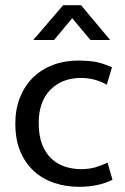

<svg xmlns="http://www.w3.org/2000/svg" viewBox="-20 -710 482 739"><path d="M291 -59Q323 -59 347 -66Q371 -73 394 -84L413 -18Q359 9 284 9Q233 9 188.5 -6Q144 -21 110.5 -51.5Q77 -82 58 -127.5Q39 -173 39 -234Q39 -290 57 -335Q75 -380 107 -411.5Q139 -443 184 -460Q229 -477 283 -477Q314 -477 343.5 -472.5Q373 -468 411 -451L391 -384Q345 -410 292 -410Q219 -410 174 -364.5Q129 -319 129 -237Q129 -186 143 -152Q157 -118 180 -97.5Q203 -77 232 -68Q261 -59 291 -59ZM404 -556H328L258 -640L188 -556H108L223 -690H292Z"/></svg>

Font: Mukta
Style: Regular
Weight: 400
Designer: Girish Dalvi and Yashodeep Gholap
Foundry: Ek Type
Version: Version 2.538;PS 1.001;hotconv 16.6.51;makeotf.lib2.5.65220;